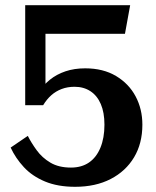

<svg xmlns="http://www.w3.org/2000/svg" viewBox="-20 -629 600 739"><path d="M269 90Q348 90 406 60Q464 30 496 -23.5Q528 -77 528 -149Q528 -209 502 -258Q476 -307 426.5 -336.5Q377 -366 308 -366Q266 -366 232 -354.5Q198 -343 172.5 -322.5Q147 -302 129 -274Q132 -266 137 -265Q142 -264 147.5 -267Q153 -270 155 -276V-589L133 -499H461L481 -609H77V-224H146Q160 -247 177.5 -262.5Q195 -278 217.5 -286.5Q240 -295 267 -295Q302 -295 328 -278Q354 -261 368 -228.5Q382 -196 382 -149Q382 -98 366.5 -60.5Q351 -23 322.5 -3.5Q294 16 253 16Q206 16 174 -3Q142 -22 121 -51Q100 -80 87 -106L21 -61Q40 -20 72 14.5Q104 49 153 69.5Q202 90 269 90Z"/></svg>

Font: Roboto Serif 28pt SemiBold
Style: Regular
Weight: 600
Designer: Greg Gazdowicz
Foundry: Commercial Type
Version: Version 1.008